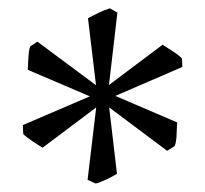

<svg xmlns="http://www.w3.org/2000/svg" viewBox="-20 -782 487 456"><path d="M238.8 -580.1 366.2 -675.8Q376.5 -668.9 390.4 -660.2Q404.3 -651.4 412.1 -643.1L413.1 -623L253.9 -554.2L400.9 -491.2Q399.9 -479 399.4 -462.4Q398.9 -445.8 395 -435.1L377 -423.8L239.3 -526.9L257.8 -369.1Q252.4 -366.2 246.1 -362.5Q239.7 -358.9 232.7 -355.7Q225.6 -352.5 219 -349.9Q212.4 -347.2 207 -346.2L188 -355L208.5 -526.9L81.1 -431.2Q75.7 -434.6 69.1 -438.7Q62.5 -442.9 56.2 -447.3Q49.8 -451.7 44.2 -455.8Q38.6 -460 35.2 -463.9L34.2 -484.9L193.4 -553.2L45.9 -616.2Q46.4 -622.1 46.6 -629.6Q46.9 -637.2 47.4 -645Q47.9 -652.8 48.8 -659.9Q49.8 -667 51.8 -671.9L68.8 -683.1L208 -579.6L189 -738.8Q194.3 -741.7 201.2 -745.1Q208 -748.5 215.1 -752Q222.2 -755.4 229 -758.1Q235.8 -760.7 241.2 -762.2L258.8 -752Z"/></svg>

Font: Gentium Plus Am
Style: Regular
Weight: 400
Designer: J. Victor Gaultney, Annie Olsen, Iska Routamaa, Becca Hirsbrunner
Foundry: SIL International
Version: Version 5.000